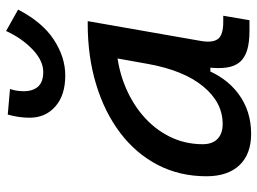

<svg xmlns="http://www.w3.org/2000/svg" viewBox="-126 -702 839 626"><g transform="rotate(-90 293.0 -389.5)"><path d="M169.4 10.3Q103 10.3 66.9 -27.8Q30.8 -65.9 30.8 -135.3Q30.8 -223.1 68.1 -294.7Q105.5 -366.2 172.9 -417Q240.2 -467.8 330.6 -495.1Q420.9 -522.5 526.9 -522.5H536.6L472.2 -154.8Q465.3 -115.7 478.3 -98.1Q491.2 -80.6 534.2 -80.6H554.2L539.6 4.9H504.9Q467.3 4.9 442.1 -2.7Q417 -10.3 403.1 -26.6Q389.2 -43 385.3 -69.8Q381.3 -96.7 386.2 -135.3L414.6 -122.6H357.9L383.8 -150.9Q356.9 -74.2 300.8 -32Q244.6 10.3 169.4 10.3ZM201.2 -82.5Q271.5 -82.5 323.7 -146Q376 -209.5 397 -325.7L422.4 -467.3L461.9 -429.7Q393.6 -426.8 334.2 -404.3Q274.9 -381.8 230.2 -344Q185.5 -306.2 160.4 -256.1Q135.3 -206.1 135.3 -147.5Q135.3 -116.2 152.6 -99.4Q169.9 -82.5 201.2 -82.5ZM359.4 -595.7Q295.4 -595.7 258.5 -627.9Q221.7 -660.2 221.7 -711.9Q221.7 -729 224.1 -746.3Q226.6 -763.7 231.9 -783.2L315.4 -775.9Q311 -763.2 309.6 -752Q308.1 -740.7 308.1 -731.4Q308.1 -701.2 323.2 -684.3Q338.4 -667.5 370.6 -667.5Q408.2 -667.5 445.1 -703.1Q481.9 -738.8 504.4 -788.6L574.2 -749.5Q533.7 -670.9 476.6 -633.3Q419.4 -595.7 359.4 -595.7Z"/></g></svg>

Font: Cascadia Code PL
Style: Italic
Weight: 400
Italic angle: -10°
Monospace: yes
Designer: Aaron Bell
Foundry: Saja Typeworks
Version: Version 2404.023